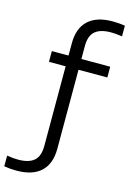

<svg xmlns="http://www.w3.org/2000/svg" viewBox="-240 -889 799 1190"><g transform="rotate(15 160.0 -294.0)"><path d="M-8 230Q-27.5 230 -47.2 228.5Q-67 227 -88 223.5V155Q-66 158.5 -49.8 160Q-33.5 161.5 -16.5 161.5Q52 161.5 85.5 132.5Q119 103.5 119 38V-473.5H12V-542.5H119V-621.5Q119 -718 172.8 -768Q226.5 -818 329 -818Q348.5 -818 368.2 -816.5Q388 -815 408.5 -811.5V-743Q386.5 -746.5 370.2 -748Q354 -749.5 337 -749.5Q268.5 -749.5 235 -720.5Q201.5 -691.5 201.5 -626V-542.5H386.5V-473.5H201.5V33.5Q201.5 130 148 180Q94.5 230 -8 230Z"/></g></svg>

Font: Encode Sans SemiExpanded SemiExpanded
Style: Regular
Weight: 400
Width: 6
Designer: Multiple Designers
Foundry: Impallari Type
Version: Version 3.000; ttfautohint (v1.8.3) -l 8 -r 50 -G 200 -x 14 